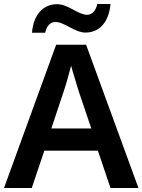

<svg xmlns="http://www.w3.org/2000/svg" viewBox="-20 -941 713 961"><path d="M140 -777H206C214 -813 233 -831 257 -831C303 -831 354 -778 408 -778C474 -778 525 -826 533 -921H467C459 -885 440 -867 416 -867C371 -867 321 -920 266 -920C199 -920 148 -872 140 -777ZM533 0H673L411 -717H261L0 0H139L202 -187H470ZM375 -481 437 -298H237L298 -481C306 -503 326 -572 336 -612C345 -577 367 -508 375 -481Z"/></svg>

Font: Noto Sans Thaana SemiBold
Style: Regular
Weight: 600
Designer: David Williams
Foundry: Google Inc.
Version: Version 3.001